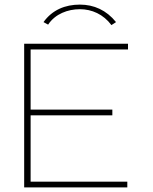

<svg xmlns="http://www.w3.org/2000/svg" viewBox="-20 -814 665 834"><path d="M189 -707C220 -754 275 -774 327 -774C379 -774 429 -752 464 -705L484 -718C442 -770 388 -794 327 -794C263 -794 207 -771 169 -718ZM85 0H533V-25H113V-313H468V-338H113V-599H536V-624H85Z"/></svg>

Font: Inconsolata Expanded ExtraLight
Style: Regular
Weight: 200
Width: 7
Monospace: yes
Designer: Raph Levien, Cyreal, Brenton Simpson
Foundry: Raph Levien, Cyreal, Google
Version: Version 3.100